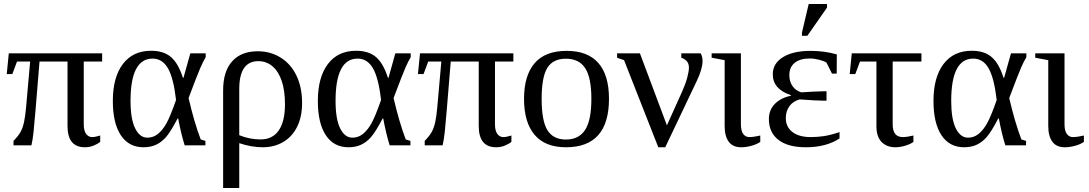

<svg xmlns="http://www.w3.org/2000/svg" viewBox="-20 -725 5433 958"><path d="M177.2 -418Q152.3 -108.9 147.2 -64.7Q142.1 -20.5 136.7 0H47.4V-22Q72.8 -48.3 83.3 -68.1Q93.8 -87.9 99.9 -115.7Q106 -143.6 109.9 -187.5L130.4 -418H64.9L41.5 -355.5H13.7L23.9 -459H489.7V-418H397.9V-104.5Q397.9 -72.8 409.7 -56.9Q421.4 -41 439.9 -41Q454.1 -41 480 -48.8V-17.1Q468.3 -7.3 447.8 1.2Q427.2 9.8 403.8 9.8Q316.9 9.8 316.9 -96.2V-418Z M1004.9 -22V0H901.4Q883.3 -57.6 869.1 -133.8H866.2Q831.1 -66.9 808.6 -41.3Q786.1 -15.6 758.8 -2.9Q731.4 9.8 695.8 9.8Q622.6 9.8 582.8 -50.3Q543 -110.4 543 -221.2Q543 -339.4 593 -405.5Q643.1 -471.7 733.9 -471.7Q796.4 -471.7 833 -440.4Q869.6 -409.2 892.6 -336.9H895.5L929.7 -459H1006.3V-439.5Q995.1 -421.9 980 -387.2Q964.8 -352.5 920.9 -235.8Q948.7 -115.7 981.4 -29.3ZM858.4 -226.1Q845.7 -336.4 817.9 -384.5Q790 -432.6 741.2 -432.6Q631.3 -432.6 631.3 -221.2Q631.3 -131.3 654.3 -84.7Q677.2 -38.1 715.3 -38.1Q744.6 -38.1 767.8 -56.6Q791 -75.2 810.3 -109.4Q829.6 -143.6 858.4 -226.1Z M1093.3 -273.9Q1093.3 -369.1 1138.4 -419.2Q1183.6 -469.2 1266.1 -469.2Q1329.6 -469.2 1380.6 -437.5Q1431.6 -405.8 1459.5 -347.2Q1487.3 -288.6 1487.3 -210.9Q1487.3 -142.1 1462.6 -92.5Q1438 -43 1393.3 -16.6Q1348.6 9.8 1291.5 9.8Q1234.4 9.8 1173.8 -10.7V212.9H1093.3ZM1279.8 -29.3Q1340.3 -29.3 1371.1 -74.5Q1401.9 -119.6 1401.9 -204.6Q1401.9 -273.9 1385.3 -322Q1368.7 -370.1 1338.6 -395Q1308.6 -419.9 1269 -419.9Q1173.8 -419.9 1173.8 -280.8V-50.3Q1226.6 -29.3 1279.8 -29.3Z M2027.8 -22V0H1924.3Q1906.2 -57.6 1892.1 -133.8H1889.2Q1854 -66.9 1831.5 -41.3Q1809.1 -15.6 1781.7 -2.9Q1754.4 9.8 1718.8 9.8Q1645.5 9.8 1605.7 -50.3Q1565.9 -110.4 1565.9 -221.2Q1565.9 -339.4 1616 -405.5Q1666 -471.7 1756.8 -471.7Q1819.3 -471.7 1856 -440.4Q1892.6 -409.2 1915.5 -336.9H1918.5L1952.6 -459H2029.3V-439.5Q2018.1 -421.9 2002.9 -387.2Q1987.8 -352.5 1943.8 -235.8Q1971.7 -115.7 2004.4 -29.3ZM1881.3 -226.1Q1868.7 -336.4 1840.8 -384.5Q1813 -432.6 1764.2 -432.6Q1654.3 -432.6 1654.3 -221.2Q1654.3 -131.3 1677.2 -84.7Q1700.2 -38.1 1738.3 -38.1Q1767.6 -38.1 1790.8 -56.6Q1814 -75.2 1833.3 -109.4Q1852.5 -143.6 1881.3 -226.1Z M2229 -418Q2204.1 -108.9 2199 -64.7Q2193.8 -20.5 2188.5 0H2099.1V-22Q2124.5 -48.3 2135 -68.1Q2145.5 -87.9 2151.6 -115.7Q2157.7 -143.6 2161.6 -187.5L2182.1 -418H2116.7L2093.3 -355.5H2065.4L2075.7 -459H2541.5V-418H2449.7V-104.5Q2449.7 -72.8 2461.4 -56.9Q2473.1 -41 2491.7 -41Q2505.9 -41 2531.7 -48.8V-17.1Q2520 -7.3 2499.5 1.2Q2479 9.8 2455.6 9.8Q2368.7 9.8 2368.7 -96.2V-418Z M3018.6 -231.9Q3018.6 9.8 2803.7 9.8Q2700.2 9.8 2647.5 -52.2Q2594.7 -114.3 2594.7 -231.9Q2594.7 -348.1 2647.5 -409.7Q2700.2 -471.2 2807.6 -471.2Q2912.1 -471.2 2965.3 -410.9Q3018.6 -350.6 3018.6 -231.9ZM2930.7 -231.9Q2930.7 -337.4 2899.9 -384.8Q2869.1 -432.1 2803.7 -432.1Q2739.7 -432.1 2711.2 -386.7Q2682.6 -341.3 2682.6 -231.9Q2682.6 -121.1 2711.7 -75Q2740.7 -28.8 2803.7 -28.8Q2868.2 -28.8 2899.4 -76.7Q2930.7 -124.5 2930.7 -231.9Z M3417.5 -387.7Q3417.5 -409.2 3405.5 -420.9Q3393.6 -432.6 3379.4 -437V-459H3476.1Q3485.4 -442.9 3485.4 -420.4Q3485.4 -381.3 3456.5 -320.8L3299.3 9.8H3264.6L3093.8 -424.8L3059.1 -437V-459H3172.9L3307.6 -99.6L3383.8 -268.6Q3400.4 -305.7 3408.9 -337.4Q3417.5 -369.1 3417.5 -387.7Z M3676.8 -104.5Q3676.8 -72.8 3688.2 -56.9Q3699.7 -41 3718.3 -41Q3740.7 -41 3773.4 -48.8V-17.1Q3756.3 -4.9 3729.5 2.4Q3702.6 9.8 3677.7 9.8Q3636.2 9.8 3616 -18.1Q3595.7 -45.9 3595.7 -96.2V-424.8L3530.8 -437V-459H3676.8Z M4168.9 -34.2Q4102.1 9.8 4001 9.8Q3911.6 9.8 3864 -27.1Q3816.4 -64 3816.4 -131.3Q3816.4 -175.8 3845.9 -206.3Q3875.5 -236.8 3925.8 -247.1V-250.5Q3835.9 -280.3 3835.9 -354Q3835.9 -408.7 3886.7 -439.9Q3937.5 -471.2 4023.9 -471.2Q4093.3 -471.2 4155.3 -453.6L4154.8 -357.9H4131.3L4103.5 -413.1Q4090.3 -420.9 4066.7 -427Q4043 -433.1 4020.5 -433.1Q3971.7 -433.1 3945.1 -411.4Q3918.5 -389.6 3918.5 -350.6Q3918.5 -317.4 3934.8 -294.7Q3951.2 -272 3978.5 -264.2Q3998 -266.1 4036.9 -267.8Q4075.7 -269.5 4088.4 -269.5H4104V-222.7H4088.4Q4055.2 -222.7 3969.7 -229Q3936 -219.2 3918.5 -194.6Q3900.9 -169.9 3900.9 -135.7Q3900.9 -91.8 3933.8 -66.4Q3966.8 -41 4024.9 -41Q4058.6 -41 4091.3 -45.9Q4124 -50.8 4168.9 -65.9ZM3981.4 -546.4V-562.5L4015.1 -705.1H4106.4V-687L4008.3 -546.4Z M4271 -418 4247.6 -355.5H4219.7L4230 -459H4577.6V-418H4434.1V-104.5Q4434.1 -41 4484.9 -41Q4504.9 -41 4537.6 -48.8V-17.1Q4525.9 -7.3 4499 1.2Q4472.2 9.8 4447.8 9.8Q4404.8 9.8 4378.9 -16.4Q4353 -42.5 4353 -96.2V-418Z M5099.6 -22V0H4996.1Q4978 -57.6 4963.9 -133.8H4960.9Q4925.8 -66.9 4903.3 -41.3Q4880.9 -15.6 4853.5 -2.9Q4826.2 9.8 4790.5 9.8Q4717.3 9.8 4677.5 -50.3Q4637.7 -110.4 4637.7 -221.2Q4637.7 -339.4 4687.7 -405.5Q4737.8 -471.7 4828.6 -471.7Q4891.1 -471.7 4927.7 -440.4Q4964.4 -409.2 4987.3 -336.9H4990.2L5024.4 -459H5101.1V-439.5Q5089.8 -421.9 5074.7 -387.2Q5059.6 -352.5 5015.6 -235.8Q5043.5 -115.7 5076.2 -29.3ZM4953.1 -226.1Q4940.4 -336.4 4912.6 -384.5Q4884.8 -432.6 4835.9 -432.6Q4726.1 -432.6 4726.1 -221.2Q4726.1 -131.3 4749 -84.7Q4772 -38.1 4810.1 -38.1Q4839.4 -38.1 4862.5 -56.6Q4885.7 -75.2 4905 -109.4Q4924.3 -143.6 4953.1 -226.1Z M5291.5 -104.5Q5291.5 -72.8 5303 -56.9Q5314.5 -41 5333 -41Q5355.5 -41 5388.2 -48.8V-17.1Q5371.1 -4.9 5344.2 2.4Q5317.4 9.8 5292.5 9.8Q5251 9.8 5230.7 -18.1Q5210.4 -45.9 5210.4 -96.2V-424.8L5145.5 -437V-459H5291.5Z"/></svg>

Font: Tinos
Style: Regular
Weight: 400
Designer: Steve Matteson
Foundry: Monotype Imaging Inc.
Version: Version 1.23